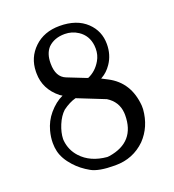

<svg xmlns="http://www.w3.org/2000/svg" viewBox="-138 -856 882 975"><g transform="rotate(-20 303.5 -369.0)"><path d="M340.8 -452.6Q384.8 -471.2 411.1 -516.6Q427.7 -544.9 427.7 -579.6Q427.7 -587.9 426.8 -596.7Q420.4 -652.3 376 -681.6Q343.3 -703.1 304.2 -703.1Q248 -703.1 213.9 -669.9Q186.5 -640.1 186.5 -587.9Q186.5 -586.9 186.5 -585.9Q186.5 -513.2 235.8 -493.7L334.5 -454.6ZM58.6 -202.1Q58.6 -203.6 58.6 -205.1Q58.6 -234.4 67.4 -267.6Q80.1 -315.4 111.3 -352.5Q147 -394.5 187.5 -412.6L174.3 -420.9Q102.5 -478.5 102.1 -564V-573.7Q103.5 -648.9 156.5 -699.7Q209.5 -750.5 293.5 -750.5Q386.2 -750.5 439 -700.2Q488.8 -652.8 488.8 -582Q488.8 -523.9 458.5 -479.5Q436 -446.3 405.8 -429.7L401.4 -427.2L434.1 -410.2Q538.1 -356 548.3 -227.1V-208Q541 -115.2 481.4 -53.2Q415 11.7 319.8 11.7H315.9Q229.5 11.7 189.9 -10.7Q144.5 -36.1 113.3 -70.8Q73.7 -114.3 63.5 -158.2Q58.6 -179.2 58.6 -202.1ZM245.1 -377.9Q210.9 -369.1 173.8 -341.8Q148.4 -318.4 131.8 -278.3Q115.7 -239.3 114.7 -204.6Q114.7 -200.2 115.2 -195.3Q120.6 -143.1 155.8 -104.5Q205.6 -49.8 294.9 -42L306.6 -43Q452.6 -65.9 452.6 -211.9Q452.6 -218.3 452.1 -224.1Q447.3 -285.2 393.1 -318.8Z"/></g></svg>

Font: Modern Antiqua
Style: Regular
Weight: 500
Version: Version 1.0